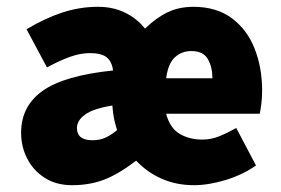

<svg xmlns="http://www.w3.org/2000/svg" viewBox="-20 -532 826 564"><path d="M192 12Q145 12 111.5 -9.5Q78 -31 60 -66Q42 -101 42 -142Q42 -220 105 -265Q168 -310 312 -325Q309 -351 293.5 -363.5Q278 -376 244 -376Q217 -376 187 -365.5Q157 -355 118 -334L58 -446Q111 -478 162.5 -495Q214 -512 268 -512Q312 -512 347 -495Q382 -478 406 -448Q439 -480 472.5 -496Q506 -512 548 -512Q616 -512 661 -478.5Q706 -445 728 -389Q750 -333 750 -266Q750 -244 747.5 -225.5Q745 -207 743 -198H468Q479 -156 507.5 -139Q536 -122 574 -122Q600 -122 623.5 -131.5Q647 -141 674 -156L732 -46Q692 -18 642 -3Q592 12 550 12Q498 12 455 -7Q412 -26 380 -60Q326 -19 284 -3.5Q242 12 192 12ZM468 -302H604Q604 -335 590.5 -358.5Q577 -382 542 -382Q514 -382 494 -364Q474 -346 468 -302ZM252 -120Q274 -120 291.5 -128.5Q309 -137 324 -150Q315 -177 312 -203L310 -222Q254 -213 230 -195.5Q206 -178 206 -156Q206 -120 252 -120Z"/></svg>

Font: Assistant ExtraBold
Style: Regular
Weight: 800
Designer: Hebrew By Ben Nathan, Latin by Paul Hunt
Version: Version 3.000